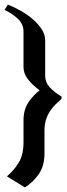

<svg xmlns="http://www.w3.org/2000/svg" viewBox="-35 -750 292 833"><path d="M67 -613Q67 -644 44.5 -666.5Q22 -689 -15 -707L-1 -730Q27 -719 56 -702.5Q85 -686 108 -666Q131 -646 146 -623Q161 -600 161 -575V-421Q161 -393 180 -372Q199 -351 232 -331V-321Q218 -309 204.5 -295.5Q191 -282 180.5 -265.5Q170 -249 164 -228.5Q158 -208 158 -182V-85Q158 -29 132.5 6.5Q107 42 73 63L-5 15Q25 -10 46 -44Q67 -78 67 -134V-228Q67 -275 89 -307Q111 -339 137 -358Q107 -380 87 -405Q67 -430 67 -459Z"/></svg>

Font: Jaini
Style: Regular
Weight: 400
Designer: Girish Dalvi, Maithili Shingre
Foundry: Ek Type
Version: Version 1.001;PS 1.000;hotconv 16.6.51;makeotf.lib2.5.65220